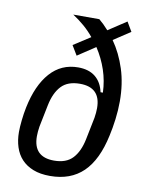

<svg xmlns="http://www.w3.org/2000/svg" viewBox="-86 -813 675 886"><g transform="rotate(10 252.0 -370.0)"><path d="M386 -656Q424 -602 446 -533.5Q468 -465 468 -383Q468 -341 462.5 -298Q457 -255 449 -220Q424 -102 365 -45Q306 12 210 12Q164 12 131 -1Q98 -14 76.5 -37Q55 -60 44.5 -92.5Q34 -125 34 -163Q34 -186 37.5 -218.5Q41 -251 47 -280Q69 -387 121 -445.5Q173 -504 252 -504Q302 -504 332.5 -479.5Q363 -455 373 -409H384Q382 -464 365 -514.5Q348 -565 318 -611L235 -556L208 -601L287 -652Q266 -678 241 -699.5Q216 -721 187 -740H309Q331 -722 354 -696L439 -752L465 -708ZM216 -61Q273 -61 303 -93Q333 -125 345 -184L366 -288Q368 -300 369 -312Q370 -324 370 -334Q370 -431 273 -431Q216 -431 186 -399Q156 -367 144 -308L123 -204Q121 -192 120 -180Q119 -168 119 -158Q119 -61 216 -61Z"/></g></svg>

Font: IBM Plex Sans Condensed Text
Style: Italic
Weight: 450
Width: 3
Italic angle: -11°
Designer: Mike Abbink, Paul van der Laan, Pieter van Rosmalen
Foundry: Bold Monday
Version: Version 1.1